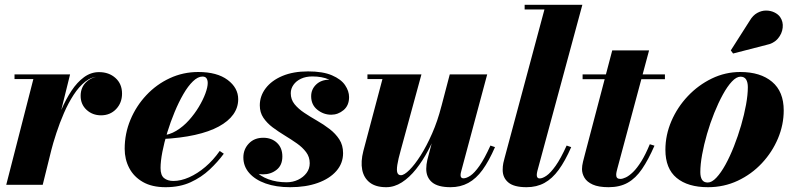

<svg xmlns="http://www.w3.org/2000/svg" viewBox="-20 -770 3312 800"><path d="M6 0 119 -440.5H40.5V-460H272L158 0ZM180.5 -138Q190 -178.5 203.5 -224Q217 -269.5 235.8 -313Q254.5 -356.5 278 -392Q301.5 -427.5 330.2 -448.5Q359 -469.5 392.5 -469.5Q434 -469.5 461.2 -445Q488.5 -420.5 488.5 -380Q488.5 -341.5 463.8 -315.5Q439 -289.5 401 -289.5Q365.5 -289.5 340.8 -312.2Q316 -335 316 -370.5Q316 -407 340.8 -429.5Q365.5 -452 402.5 -452Q439 -452 463.2 -433.8Q487.5 -415.5 487.5 -380L468 -380.5Q468 -413.5 447 -432Q426 -450.5 391.5 -450.5Q361.5 -450.5 335.2 -429.8Q309 -409 286.8 -374.8Q264.5 -340.5 246.5 -299Q228.5 -257.5 214.8 -215.5Q201 -173.5 192 -138Z M670 10Q613 10 575.2 -11.8Q537.5 -33.5 518.5 -69.8Q499.5 -106 499.5 -150Q499.5 -213.5 523.5 -271Q547.5 -328.5 589.8 -373.5Q632 -418.5 687.5 -444.2Q743 -470 806 -470Q884.5 -470 928.5 -437Q972.5 -404 972.5 -356.5Q972.5 -322 952 -293.2Q931.5 -264.5 891.5 -242.8Q851.5 -221 792 -207.8Q732.5 -194.5 653.5 -190.5V-205.5Q685.5 -207.5 714.5 -225Q743.5 -242.5 767.2 -269Q791 -295.5 808.5 -324.8Q826 -354 835.8 -380.5Q845.5 -407 845.5 -424Q845.5 -435.5 840.8 -443.2Q836 -451 823.5 -451Q804.5 -451 784 -431.2Q763.5 -411.5 744 -377.8Q724.5 -344 707.5 -303Q690.5 -262 677.2 -219Q664 -176 656.5 -137Q649 -98 649 -70Q649 -39.5 663.8 -27.8Q678.5 -16 702.5 -16Q733.5 -16 768 -31.2Q802.5 -46.5 835.5 -74.5Q868.5 -102.5 895.5 -141L912.5 -129.5Q887.5 -95.5 853.5 -63.5Q819.5 -31.5 774.5 -10.8Q729.5 10 670 10Z M1189 10Q1130.5 10 1086.8 -5.5Q1043 -21 1018.5 -49Q994 -77 994 -114Q994 -148 1016.8 -172Q1039.5 -196 1077 -196Q1111.5 -196 1134 -175Q1156.5 -154 1156.5 -118Q1156.5 -81.5 1132.5 -62.5Q1108.5 -43.5 1076 -43.5Q1054 -43.5 1035.5 -53.5Q1017 -63.5 1006 -79.5Q995 -95.5 995 -114H1022Q1022 -82.5 1042.8 -59.2Q1063.5 -36 1098 -23.2Q1132.5 -10.5 1174 -10.5Q1200 -10.5 1222 -21Q1244 -31.5 1257.2 -49.2Q1270.5 -67 1270.5 -90Q1270.5 -116 1255.5 -136Q1240.5 -156 1217 -172.5Q1193.5 -189 1166.8 -205.2Q1140 -221.5 1116.2 -239.2Q1092.5 -257 1077.5 -279.2Q1062.5 -301.5 1062.5 -331Q1062.5 -370 1087 -402.2Q1111.5 -434.5 1156.5 -453.5Q1201.5 -472.5 1263.5 -472.5Q1325.5 -472.5 1363.2 -456.2Q1401 -440 1417.8 -415.2Q1434.5 -390.5 1434.5 -365.5Q1434.5 -330.5 1411.5 -311.2Q1388.5 -292 1360 -292Q1328 -292 1302.2 -312.8Q1276.5 -333.5 1276.5 -369Q1276.5 -398 1297.5 -418Q1318.5 -438 1353 -438Q1384.5 -438 1409 -418.2Q1433.5 -398.5 1433.5 -365.5H1410Q1410 -387 1394.5 -406.5Q1379 -426 1350.5 -438.8Q1322 -451.5 1281.5 -451.5Q1254.5 -451.5 1234.2 -442Q1214 -432.5 1202.8 -416.5Q1191.5 -400.5 1191.5 -381.5Q1191.5 -355.5 1207.2 -336Q1223 -316.5 1247.8 -300Q1272.5 -283.5 1300.5 -267.5Q1328.5 -251.5 1353.2 -232.5Q1378 -213.5 1393.8 -189.2Q1409.5 -165 1409.5 -132Q1409.5 -89.5 1381.5 -57.5Q1353.5 -25.5 1304 -7.8Q1254.5 10 1189 10Z M1589 10Q1546 10 1521 -9.2Q1496 -28.5 1489.2 -62.5Q1482.5 -96.5 1494 -141L1573.5 -440.5H1511V-460H1736L1650 -145Q1639 -106 1635.5 -83Q1632 -60 1635.8 -50Q1639.5 -40 1650.5 -40Q1664 -40 1686 -61.8Q1708 -83.5 1732.8 -122.5Q1757.5 -161.5 1780.5 -213.8Q1803.5 -266 1819 -327H1834.5Q1823 -282 1805.2 -235Q1787.5 -188 1764.5 -144.2Q1741.5 -100.5 1713.8 -65.5Q1686 -30.5 1654.5 -10.2Q1623 10 1589 10ZM1857.5 10Q1804.5 10 1780.2 -10.5Q1756 -31 1756 -66.5Q1756 -75 1757.2 -85Q1758.5 -95 1760.5 -103.5L1854 -460H2010L1902 -57.5Q1900.5 -53 1899.8 -48.5Q1899 -44 1899 -40.5Q1899 -27 1911 -27Q1923.5 -27 1940.2 -38.2Q1957 -49.5 1977.8 -79Q1998.5 -108.5 2023.5 -163.5L2042.5 -157Q2017.5 -99.5 1990.8 -62.5Q1964 -25.5 1931.2 -7.8Q1898.5 10 1857.5 10Z M2174 10Q2121.5 10 2098 -9.8Q2074.5 -29.5 2074.5 -62Q2074.5 -77.5 2077.2 -90.8Q2080 -104 2082.5 -112L2248.5 -730.5H2166V-750H2406.5L2219 -57.5Q2218 -53 2217.2 -48.8Q2216.5 -44.5 2216.5 -41Q2216.5 -26.5 2228.5 -26.5Q2240.5 -26.5 2257.2 -38Q2274 -49.5 2295 -79Q2316 -108.5 2341 -163.5L2360 -157Q2335 -99.5 2308 -62.5Q2281 -25.5 2248.5 -7.8Q2216 10 2174 10Z M2516 10Q2474 10 2449.8 -1Q2425.5 -12 2415.2 -29.5Q2405 -47 2405 -65.5Q2405 -79 2409.2 -96.2Q2413.5 -113.5 2417.5 -128.5L2531 -560H2684.5L2552 -66.5Q2550.5 -61 2549 -54.2Q2547.5 -47.5 2547.5 -41Q2547.5 -24.5 2564.5 -24.5Q2574.5 -24.5 2588 -31Q2601.5 -37.5 2617.8 -53.2Q2634 -69 2651.8 -97.2Q2669.5 -125.5 2687.5 -169L2707 -163Q2681.5 -104.5 2655.2 -66Q2629 -27.5 2595.8 -8.8Q2562.5 10 2516 10ZM2407.5 -440V-460H2750.5V-440Z M2930 10Q2846 10 2799.2 -28.8Q2752.5 -67.5 2752.5 -146Q2752.5 -207.5 2777.5 -265.5Q2802.5 -323.5 2846 -369.5Q2889.5 -415.5 2945.8 -442.8Q3002 -470 3064.5 -470Q3148.5 -470 3197 -429.2Q3245.5 -388.5 3245.5 -310Q3245.5 -250 3221.5 -193Q3197.5 -136 3154.5 -90Q3111.5 -44 3054 -17Q2996.5 10 2930 10ZM2929 -9.5Q2946 -9.5 2965 -29.8Q2984 -50 3002.8 -84Q3021.5 -118 3038.2 -160.5Q3055 -203 3068 -247.8Q3081 -292.5 3088.5 -333.8Q3096 -375 3096 -407Q3096 -427 3088.8 -438.8Q3081.5 -450.5 3065.5 -450.5Q3048.5 -450.5 3029.5 -430.2Q3010.5 -410 2991.8 -375.8Q2973 -341.5 2956 -299.2Q2939 -257 2926 -212.2Q2913 -167.5 2905.5 -126Q2898 -84.5 2898 -53Q2898 -32.5 2905.2 -21Q2912.5 -9.5 2929 -9.5ZM3034.5 -547 3025 -560 3104 -684Q3117 -706 3135 -716Q3153 -726 3171.8 -726Q3190.5 -726 3206.2 -718.5Q3222 -711 3230.5 -699Q3244 -679.5 3241.2 -654.5Q3238.5 -629.5 3221 -609Q3203.5 -588.5 3172 -582.5Z"/></svg>

Font: Bodoni Moda 11pt ExtraBold
Style: Italic
Weight: 800
Italic angle: -13°
Version: Version 2.004